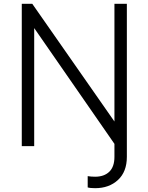

<svg xmlns="http://www.w3.org/2000/svg" viewBox="-20 -765 777 1005"><path d="M439 216V157Q457 160 478 160Q525 160 552 134Q579 108 579 56V-12L159 -618V0H94V-745H149L579 -129V-745H644V56Q644 134 597.5 177Q551 220 478 220Q452 220 439 216Z"/></svg>

Font: BLUETTI 2.0 Extralight
Style: Roman
Weight: 200
Designer: Stijn de Vries
Foundry: tokotype
Version: Version 2.005;October 31, 2023;FontCreator 14.0.0.2814 64-bi